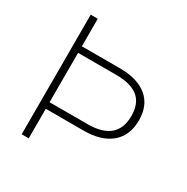

<svg xmlns="http://www.w3.org/2000/svg" viewBox="-163 -851 963 990"><g transform="rotate(30 319.0 -356.0)"><path d="M129 -176V-215H365Q453 -215 496.5 -252.5Q540 -290 540 -364Q540 -438 497 -473.5Q454 -509 365 -509H129V-548H365Q471 -548 528 -500.5Q585 -453 585 -364Q585 -274 527 -225Q469 -176 365 -176ZM97 0V-712H139V0Z"/></g></svg>

Font: Muli ExtraLight
Style: Regular
Weight: 250
Designer: Vernon Adams
Foundry: Vernon Adams
Version: Version 2.100; ttfautohint (v1.8.1.43-b0c9)